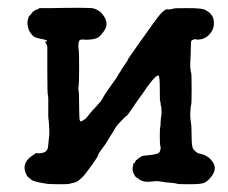

<svg xmlns="http://www.w3.org/2000/svg" viewBox="-20 -452 587 495"><path d="M58 -413 64 -421Q64 -421 67 -423Q70 -425 70 -425.5Q70 -426 75.5 -427.5Q81 -429 80.5 -430Q80 -431 80 -431Q80 -431 106 -431Q209 -433 220 -430.5Q231 -428 240 -420Q266 -393 246 -369Q238 -358 231 -354.5Q224 -351 212 -350Q200 -349 196 -350Q186 -351 184 -346.5Q182 -342 182 -334Q182 -326 183 -322Q184 -318 184 -276.5Q184 -235 182.5 -229.5Q181 -224 182.5 -219Q184 -214 184 -179.5Q184 -145 186 -141Q188 -137 193 -141Q198 -145 200 -145L219 -168L224 -173L239 -190Q241 -192 244.5 -198.5Q248 -205 251.5 -210Q255 -215 256 -217Q257 -219 270.5 -237.5Q284 -256 284 -257.5Q284 -259 288.5 -265Q293 -271 293 -272Q293 -273 301.5 -285Q310 -297 309.5 -298Q309 -299 337.5 -339Q366 -379 376 -393Q402 -430 412 -428Q414 -427 422 -428.5Q430 -430 430.5 -430.5Q431 -431 465.5 -431Q500 -431 508 -427Q526 -418 530 -404Q535 -383 523 -367Q511 -351 492 -350Q488 -350 487.5 -349.5Q487 -349 487 -350Q486 -352 480.5 -350.5Q475 -349 473.5 -347Q472 -345 472 -331Q472 -317 471 -300.5Q470 -284 470.5 -279Q471 -274 471.5 -270.5Q472 -267 473 -263.5Q474 -260 474 -222.5Q474 -185 473 -182.5Q472 -180 471.5 -174.5Q471 -169 470.5 -159Q470 -149 472 -138Q474 -127 474 -100Q474 -73 478.5 -67.5Q483 -62 485 -61Q487 -60 488 -58.5Q489 -57 492.5 -56.5Q496 -56 500 -54.5Q504 -53 505.5 -53Q507 -53 511.5 -50Q516 -47 516 -47.5Q516 -48 522 -42Q546 -19 521 8Q514 16 506 19.5Q498 23 469 23Q440 23 437.5 22Q435 21 428 20Q403 18 394 16Q385 14 372 16Q349 19 337 9Q333 6 330.5 4.5Q328 3 324 -6Q320 -15 323 -25Q324 -32 324.5 -31Q325 -30 328 -33V-34Q331 -40 331.5 -39.5Q332 -39 335 -42Q338 -45 338.5 -45Q339 -45 340.5 -46Q342 -47 342.5 -47.5Q343 -48 344 -48.5Q345 -49 346.5 -49.5Q348 -50 350 -50.5Q352 -51 365 -52Q390 -55 391 -60Q392 -60 393.5 -66Q395 -72 393.5 -75Q392 -78 392 -100Q392 -122 393 -123.5Q394 -125 394 -134Q394 -143 395.5 -152Q397 -161 396.5 -166Q396 -171 396 -171.5Q396 -172 396 -174.5Q396 -177 395 -179Q394 -181 394 -185.5Q394 -190 393 -190.5Q392 -191 392 -221Q392 -255 389 -257Q383 -260 361 -230Q356 -223 354 -220Q352 -217 349 -212.5Q346 -208 343.5 -205Q341 -202 338 -197.5Q335 -193 330 -186Q325 -179 317 -167Q309 -155 306 -153Q303 -151 298.5 -146.5Q294 -142 286.5 -134Q279 -126 274.5 -117.5Q270 -109 267 -105Q264 -101 258 -90.5Q252 -80 243.5 -69Q235 -58 233.5 -53.5Q232 -49 231 -47.5Q230 -46 225.5 -39Q221 -32 216.5 -26Q212 -20 209 -16Q185 19 166 20Q161 21 158.5 22Q156 23 136 23Q115 23 102 22Q68 17 62 12Q56 7 52.5 4.5Q49 2 45 -9Q37 -34 65 -52Q75 -59 75.5 -57.5Q76 -56 83 -57Q103 -58 104 -75Q105 -88 106 -94Q108 -106 107 -118.5Q106 -131 106 -135.5Q106 -140 105 -144.5Q104 -149 104.5 -176Q105 -203 103.5 -206Q102 -209 102 -270V-332Q100 -340 95 -345Q104 -344 101 -347Q98 -350 83 -352.5Q68 -355 62.5 -362Q57 -369 57 -370L55 -373Q49 -390 51.5 -400Q54 -410 56 -411.5Q58 -413 58 -413Z"/></svg>

Font: TT2020 Style E
Style: Regular
Weight: 400
Version: Version 00.2